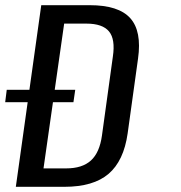

<svg xmlns="http://www.w3.org/2000/svg" viewBox="-31 -720 697 740"><path d="M128 -700H315Q426 -700 471 -650Q516 -600 501 -494L461 -206Q446 -100 387.5 -50Q329 0 217 0H30ZM116 -71H224Q286 -71 319.5 -101.5Q353 -132 362 -198L404 -502Q414 -569 389 -599Q364 -629 302 -629H195L224 -683L129 -17ZM259 -374 252 -326H-11L-5 -374Z"/></svg>

Font: Pathway Extreme Condensed Medium
Style: Italic
Weight: 500
Width: 3
Italic angle: -8°
Version: Version 1.001;gftools[0.9.26]